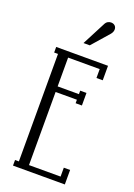

<svg xmlns="http://www.w3.org/2000/svg" viewBox="-169 -969 724 1034"><g transform="rotate(20 193.0 -452.5)"><path d="M344 -680V-597H308V-648H127V-483H249V-503H285V-431H249V-451H127V-32H308V-83H344V0H47V-32H69V-648H47V-680ZM246 -881Q252 -894 261 -899.5Q270 -905 280 -905Q294 -905 302.5 -897Q311 -889 311 -876Q311 -861 299 -847L214 -750H178Z"/></g></svg>

Font: Margherita Variable
Style: Regular
Weight: 400
Designer: James Puckett
Foundry: Dunwich Type Founders
Version: Version 1.008